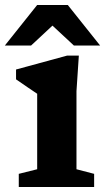

<svg xmlns="http://www.w3.org/2000/svg" viewBox="-28 -752 432 772"><path d="M289 -528.5 279.5 -385.5V-71.5L350.5 -53V0H47.5V-53L121.5 -71.5V-375Q113 -380.5 86.2 -398.8Q59.5 -417 36.5 -433V-472.5L242 -528.5ZM-8.5 -569 121.5 -732H244.5L374.5 -569H269L183 -649L97 -569Z"/></svg>

Font: Newsreader 6pt SemiBold
Style: Regular
Weight: 600
Designer: Hugues Gentile
Foundry: Production Type
Version: Version 1.003; ttfautohint (v1.8.3)